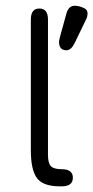

<svg xmlns="http://www.w3.org/2000/svg" viewBox="-20 -658 329 678"><path d="M283.2 -587.9 244.1 -506.8Q231.4 -480.5 214.8 -480.5Q188.5 -480.5 188.5 -509.8Q188.5 -514.6 191.4 -526.4L214.8 -611.3Q222.7 -637.7 244.1 -637.7Q257.8 -637.7 273.4 -630.9Q289.1 -625 289.1 -611.3Q289.1 -597.7 283.2 -587.9ZM198.2 0H191.4Q131.8 0 110.4 -29.3Q88.9 -58.6 88.9 -127V-588.9Q88.9 -627.9 119.1 -627.9Q149.4 -627.9 149.4 -588.9V-111.3Q149.4 -82 159.7 -71.3Q169.9 -60.5 198.2 -60.5Q237.3 -60.5 237.3 -30.3Q237.3 0 198.2 0Z"/></svg>

Font: Jura
Style: Medium
Weight: 500
Version: Version 2.6.1